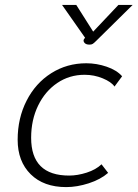

<svg xmlns="http://www.w3.org/2000/svg" viewBox="-20 -753 561 783"><path d="M52 -183Q52 -271 88.5 -342.5Q125 -414 189 -454.5Q253 -495 332 -495Q374 -495 415 -481Q456 -467 478 -442L447 -400Q434 -419 399 -433.5Q364 -448 325 -448Q263 -448 213.5 -414.5Q164 -381 135.5 -322.5Q107 -264 107 -191Q107 -37 262 -37Q296 -37 333.5 -49Q371 -61 394 -83L421 -48Q390 -21 342 -5.5Q294 10 250 10Q158 10 105 -42.5Q52 -95 52 -183ZM323 -594 327 -599 233 -733H291L360 -624L463 -733H521L373 -587Q363 -577 358 -574Q353 -571 345 -571Q330 -571 324 -579Q318 -587 323 -594Z"/></svg>

Font: Niramit ExtraLight
Style: Italic
Weight: 200
Italic angle: -10°
Designer: Katatrad Aksorn Co.,Ltd.
Foundry: Cadson Demak Co.,Ltd.
Version: Version 1.000; ttfautohint (v1.6)